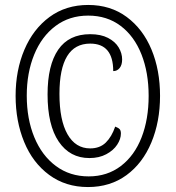

<svg xmlns="http://www.w3.org/2000/svg" viewBox="-20 -745 709 775"><path d="M43 -358Q43 -461 78.5 -544.5Q114 -628 180 -676.5Q246 -725 336 -725Q426 -725 491.5 -676.5Q557 -628 591.5 -545Q626 -462 626 -358Q626 -254 591 -170Q556 -86 490.5 -38Q425 10 335 10Q245 10 178.5 -39Q112 -88 77.5 -172Q43 -256 43 -358ZM580 -358Q580 -452 551 -525.5Q522 -599 467 -640.5Q412 -682 336 -682Q260 -682 204 -640Q148 -598 118 -524.5Q88 -451 88 -359Q88 -265 118.5 -191Q149 -117 205.5 -75Q262 -33 338 -33Q413 -33 468 -75Q523 -117 551.5 -190.5Q580 -264 580 -358ZM172 -364Q172 -482 215 -544.5Q258 -607 344 -607Q387 -607 416 -592Q445 -577 459 -553.5Q473 -530 473 -505Q473 -483 463 -470.5Q453 -458 437 -458Q437 -569 344 -569Q220 -569 220 -366Q220 -260 252.5 -203Q285 -146 344 -146Q383 -146 407 -169.5Q431 -193 445 -234Q458 -229 463 -223.5Q468 -218 468 -206Q468 -184 453 -161Q438 -138 409 -122.5Q380 -107 341 -107Q262 -107 217 -173.5Q172 -240 172 -364Z"/></svg>

Font: Noto Serif Cond
Style: Regular
Weight: 400
Width: 3
Designer: Monotype Design Team
Foundry: Monotype Imaging Inc.
Version: Version 1.001